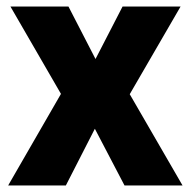

<svg xmlns="http://www.w3.org/2000/svg" viewBox="-20 -569 585 589"><path d="M167 -281 12 -549H190L273 -388L356 -549H534L378 -280L540 0H362L271 -174L182 0H5Z"/></svg>

Font: Noto Sans Gujarati SemiCondensed ExtraBold
Style: Regular
Weight: 800
Width: 4
Designer: Jelle Bosma - Monotype Design Team, Universal Thirst
Foundry: Monotype Imaging Inc.
Version: Version 2.106; ttfautohint (v1.8.4.7-5d5b)